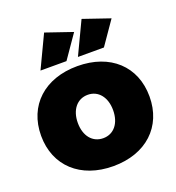

<svg xmlns="http://www.w3.org/2000/svg" viewBox="-140 -888 923 1007"><g transform="rotate(-20 321.5 -384.5)"><path d="M219 -776 133 -595H278L368 -725ZM428 -776 342 -595H487L577 -725ZM322 -551C139 -551 19 -441 19 -272C19 -104 139 7 322 7C505 7 624 -104 624 -272C624 -441 505 -551 322 -551ZM322 -391C381 -391 420 -342 420 -270C420 -197 381 -149 322 -149C262 -149 223 -197 223 -270C223 -342 262 -391 322 -391Z"/></g></svg>

Font: Montserrat ExtraBold
Style: Regular
Weight: 800
Designer: Julieta Ulanovsky
Foundry: Julieta Ulanovsky
Version: Version 4.000